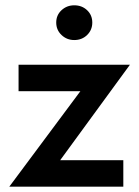

<svg xmlns="http://www.w3.org/2000/svg" viewBox="-20 -704 525 724"><path d="M283 -360 15 0H445V-100H207L470 -460H50V-360ZM192 -619Q192 -591 212 -572Q232 -553 260 -553Q289 -553 308.5 -572Q328 -591 328 -619Q328 -647 308.5 -665.5Q289 -684 260 -684Q232 -684 212 -665.5Q192 -647 192 -619Z"/></svg>

Font: Jost Medium
Style: Regular
Weight: 500
Version: Version 3.710